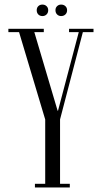

<svg xmlns="http://www.w3.org/2000/svg" viewBox="-20 -826 449 846"><path d="M141.8 -781.1Q141.8 -792.1 148.8 -798.9Q155.8 -805.8 166.9 -805.8Q178 -805.8 185.2 -798.8Q192.4 -791.9 192.4 -781Q192.4 -769.5 185.2 -762.4Q178 -755.2 166.9 -755.2Q155.8 -755.2 148.8 -762.3Q141.8 -769.4 141.8 -781.1ZM224.4 -781.1Q224.4 -792.1 231.6 -798.9Q238.8 -805.8 249.2 -805.8Q260.9 -805.8 268.2 -798.8Q275.6 -791.9 275.6 -781Q275.6 -769.5 268.2 -762.4Q260.9 -755.2 249.2 -755.2Q238.8 -755.2 231.6 -762.3Q224.4 -769.4 224.4 -781.1ZM348.9 -699 244.6 -299.9V0H179.2V-299.5L59.6 -699H126.9L233.9 -338.1H235.6L330.9 -699ZM341.8 -684.5 343.5 -699H392V-684.5ZM284.2 -684.5V-699H332.6L330.9 -684.5ZM127.4 -684.5 122.8 -699H173V-684.5ZM16.9 -684.5V-699H66.1L71.2 -684.5ZM238.9 0V-16H287.6V0ZM133.9 0V-16H182.6V0Z"/></svg>

Font: Emberly Black
Style: Regular
Weight: 900
Designer: Rajesh Rajput
Foundry: Rajesh Rajput
Version: Version 1.000